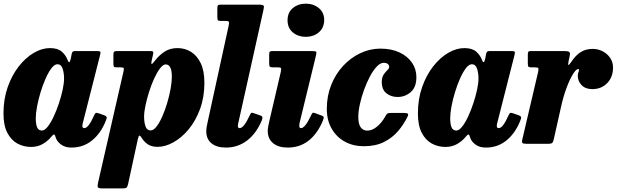

<svg xmlns="http://www.w3.org/2000/svg" viewBox="-24 -806 3458 1076"><path d="M568.5 -128Q541 -59 491.8 -19Q442.5 21 376.5 21Q343 21 321 6Q299 -9 290 -30Q288 -36 286.8 -39.5Q285.5 -43 284.5 -46.5Q280.5 -54 276.5 -52Q272.5 -50 263.5 -39.5Q243 -14.5 214.5 1.5Q186 17.5 150 17.5Q108.5 17.5 73.5 -1.5Q38.5 -20.5 17 -61.8Q-4.5 -103 -4.5 -170Q-4.5 -250.5 19 -317.5Q42.5 -384.5 80.8 -433.5Q119 -482.5 165 -509.5Q211 -536.5 256 -536.5Q299.5 -536.5 322.2 -516.5Q345 -496.5 354.5 -470.5Q358.5 -458.5 363.2 -457.5Q368 -456.5 372.5 -476.5L378 -505Q380 -513 383.8 -516.5Q387.5 -520 399.5 -520H518.5Q535.5 -520 538 -515.8Q540.5 -511.5 537 -498L441.5 -122Q440 -117.5 438.8 -110.8Q437.5 -104 437.5 -100.5Q437.5 -88 448.5 -88Q460 -88 473.2 -104.8Q486.5 -121.5 503 -158.5Q508.5 -171 512.5 -173Q516.5 -175 530.5 -170.5L560.5 -160Q572 -155.5 573.8 -149.8Q575.5 -144 568.5 -128ZM335 -366Q335 -397.5 326.8 -421.8Q318.5 -446 298 -446Q281.5 -446 264.5 -423.8Q247.5 -401.5 231.8 -366Q216 -330.5 203.5 -289.5Q191 -248.5 183.8 -210Q176.5 -171.5 176.5 -144Q176.5 -109.5 184.2 -92Q192 -74.5 211 -74.5Q226 -74.5 243 -95.8Q260 -117 276.2 -151.5Q292.5 -186 305.8 -225.8Q319 -265.5 327 -302.5Q335 -339.5 335 -366Z M634.5 -520H816.5Q829.5 -520 833 -517.2Q836.5 -514.5 834 -502L826.5 -468.5Q822.5 -451.5 825.2 -448Q828 -444.5 841.5 -462.5Q866.5 -495.5 897.5 -516Q928.5 -536.5 970.5 -536.5Q1011.5 -536.5 1045.8 -515.8Q1080 -495 1100.8 -452Q1121.5 -409 1121.5 -341.5Q1121.5 -261.5 1097.2 -195.5Q1073 -129.5 1033.8 -82Q994.5 -34.5 948.5 -8.8Q902.5 17 859 17Q825.5 17 804.2 2.5Q783 -12 770 -33.5Q761.5 -47.5 757 -45.8Q752.5 -44 748.5 -26.5L694 225Q690.5 240 685.5 245Q680.5 250 663.5 250H551Q527.5 250 524.5 243Q521.5 236 525.5 218L668 -405Q671 -418.5 669.5 -423.5Q668 -428.5 653 -428.5H630Q616.5 -428.5 614 -433Q611.5 -437.5 611.5 -452.5V-499Q611.5 -513.5 616.2 -516.8Q621 -520 634.5 -520ZM783.5 -152Q783.5 -120.5 791.5 -97.8Q799.5 -75 820 -75Q836.5 -75 853.2 -96.8Q870 -118.5 885.5 -153.5Q901 -188.5 913 -229Q925 -269.5 932 -308Q939 -346.5 939 -374.5Q939.5 -445 904.5 -445Q890 -445 873.5 -423.8Q857 -402.5 841 -368Q825 -333.5 812.2 -293.5Q799.5 -253.5 791.5 -216Q783.5 -178.5 783.5 -152Z M1451.5 -746 1313.5 -125.5Q1312 -120.5 1310.5 -112.2Q1309 -104 1309 -100.5Q1309 -88 1319 -88Q1331 -88 1345 -106Q1359 -124 1374.5 -157.5Q1380 -169.5 1383.8 -172.8Q1387.5 -176 1399 -171.5L1434.5 -159Q1445.5 -155.5 1446.5 -148.8Q1447.5 -142 1442.5 -129.5Q1410.5 -55.5 1359 -17.2Q1307.5 21 1242.5 21Q1189.5 21 1160.8 -3.2Q1132 -27.5 1132 -70Q1132 -82 1134.8 -98.2Q1137.5 -114.5 1140.5 -126L1257 -660Q1260.5 -676.5 1259.2 -682.5Q1258 -688.5 1241 -688.5H1216.5Q1202 -688.5 1198 -692Q1194 -695.5 1194 -709.5V-760.5Q1194 -773 1197.8 -776.5Q1201.5 -780 1214 -780H1423.5Q1450.5 -780 1453.8 -773.8Q1457 -767.5 1451.5 -746Z M1587.5 -692.5Q1587.5 -736.5 1617.5 -761Q1647.5 -785.5 1689.5 -785.5Q1732 -785.5 1762.5 -761Q1793 -736.5 1793 -692.5Q1791.5 -648.5 1761.8 -624Q1732 -599.5 1689.5 -599.5Q1647.5 -599.5 1617.5 -624Q1587.5 -648.5 1587.5 -692.5ZM1746 -491.5 1657 -126Q1655.5 -121.5 1654.2 -113Q1653 -104.5 1653 -101Q1653 -88 1663 -88Q1674.5 -88 1688.5 -105.8Q1702.5 -123.5 1717.5 -156Q1723.5 -169 1727.2 -172.8Q1731 -176.5 1743.5 -171.5L1779.5 -158Q1792 -153.5 1790 -144.8Q1788 -136 1782.5 -122.5Q1718 21 1588.5 21Q1535.5 21 1506 -4Q1476.5 -29 1476.5 -71.5Q1476.5 -83.5 1479.5 -99.5Q1482.5 -115.5 1485 -126L1549.5 -402.5Q1553 -419 1551 -423.8Q1549 -428.5 1533.5 -428.5H1507Q1492 -428.5 1488.2 -432.5Q1484.5 -436.5 1484.5 -452V-500.5Q1484.5 -514 1489 -517Q1493.5 -520 1506.5 -520H1721.5Q1745 -520 1748 -515.5Q1751 -511 1746 -491.5Z M2309.5 -374Q2309.5 -317 2277.8 -289.8Q2246 -262.5 2204 -262.5Q2168 -262.5 2141.8 -283Q2115.5 -303.5 2115.5 -346.5Q2116 -373.5 2126.2 -388.5Q2136.5 -403.5 2146.8 -412.8Q2157 -422 2157 -432Q2157 -441 2149 -447.5Q2141 -454 2126 -454Q2107.5 -454 2087.5 -433Q2067.5 -412 2049.2 -377.5Q2031 -343 2016.2 -302.5Q2001.5 -262 1992.8 -222Q1984 -182 1984 -150.5Q1984 -110 1997.8 -92Q2011.5 -74 2034 -74Q2063 -74 2090.5 -97.8Q2118 -121.5 2137 -156.5Q2141.5 -165 2146.5 -169Q2151.5 -173 2165.5 -173H2241Q2256.5 -173 2261.2 -169Q2266 -165 2260 -152.5Q2239 -109 2206.8 -71.2Q2174.5 -33.5 2127.5 -10Q2080.5 13.5 2015 13.5Q1955.5 13.5 1908.8 -12Q1862 -37.5 1834.8 -84.8Q1807.5 -132 1807.5 -196Q1807.5 -268.5 1832.2 -330.2Q1857 -392 1899.5 -437.5Q1942 -483 1995.8 -508.2Q2049.5 -533.5 2107.5 -533.5Q2169 -533.5 2214.2 -512.5Q2259.5 -491.5 2284.5 -455.2Q2309.5 -419 2309.5 -374Z M2891 -128Q2863.5 -59 2814.2 -19Q2765 21 2699 21Q2665.5 21 2643.5 6Q2621.5 -9 2612.5 -30Q2610.5 -36 2609.2 -39.5Q2608 -43 2607 -46.5Q2603 -54 2599 -52Q2595 -50 2586 -39.5Q2565.5 -14.5 2537 1.5Q2508.5 17.5 2472.5 17.5Q2431 17.5 2396 -1.5Q2361 -20.5 2339.5 -61.8Q2318 -103 2318 -170Q2318 -250.5 2341.5 -317.5Q2365 -384.5 2403.2 -433.5Q2441.5 -482.5 2487.5 -509.5Q2533.5 -536.5 2578.5 -536.5Q2622 -536.5 2644.8 -516.5Q2667.5 -496.5 2677 -470.5Q2681 -458.5 2685.8 -457.5Q2690.5 -456.5 2695 -476.5L2700.5 -505Q2702.5 -513 2706.2 -516.5Q2710 -520 2722 -520H2841Q2858 -520 2860.5 -515.8Q2863 -511.5 2859.5 -498L2764 -122Q2762.5 -117.5 2761.2 -110.8Q2760 -104 2760 -100.5Q2760 -88 2771 -88Q2782.5 -88 2795.8 -104.8Q2809 -121.5 2825.5 -158.5Q2831 -171 2835 -173Q2839 -175 2853 -170.5L2883 -160Q2894.5 -155.5 2896.2 -149.8Q2898 -144 2891 -128ZM2657.5 -366Q2657.5 -397.5 2649.2 -421.8Q2641 -446 2620.5 -446Q2604 -446 2587 -423.8Q2570 -401.5 2554.2 -366Q2538.5 -330.5 2526 -289.5Q2513.5 -248.5 2506.2 -210Q2499 -171.5 2499 -144Q2499 -109.5 2506.8 -92Q2514.5 -74.5 2533.5 -74.5Q2548.5 -74.5 2565.5 -95.8Q2582.5 -117 2598.8 -151.5Q2615 -186 2628.2 -225.8Q2641.5 -265.5 2649.5 -302.5Q2657.5 -339.5 2657.5 -366Z M2951.5 -520H3138.5Q3157 -520 3164.8 -515.8Q3172.5 -511.5 3169 -494L3162.5 -463.5Q3159 -445 3161.2 -442Q3163.5 -439 3175.5 -456.5Q3202 -496.5 3230.5 -514.2Q3259 -532 3298 -532Q3327 -532 3353 -518.8Q3379 -505.5 3395.2 -481.8Q3411.5 -458 3411.5 -427.5Q3411.5 -374 3378.8 -340.2Q3346 -306.5 3295.5 -306.5Q3257 -306.5 3235.2 -329.2Q3213.5 -352 3214 -381.5Q3214 -394.5 3217.5 -401.2Q3221 -408 3221 -413.5Q3221 -419 3215.5 -419Q3205 -419 3187.5 -391.5Q3170 -364 3151.2 -314.2Q3132.5 -264.5 3118 -197.5L3080.5 -30Q3077 -13 3072.2 -6.5Q3067.5 0 3046 0H2928.5Q2909 0 2904.2 -4.5Q2899.5 -9 2903 -24L2991.5 -402Q2995 -419 2992.8 -423.8Q2990.5 -428.5 2973 -428.5H2953Q2939.5 -428.5 2936.8 -433Q2934 -437.5 2934 -453V-501Q2934 -512 2937.2 -516Q2940.5 -520 2951.5 -520Z"/></svg>

Font: Besley* Narrow Heavy
Style: Italic
Weight: 800
Width: 4
Italic angle: -13°
Designer: Owen Earl
Foundry: indestructible type*
Version: Version 3.000; ttfautohint (v1.8.3)